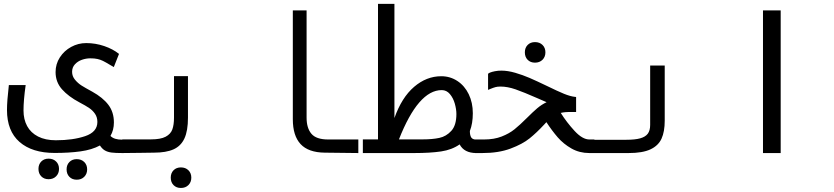

<svg xmlns="http://www.w3.org/2000/svg" viewBox="-20 -778 4240 976"><path d="M15.5 -219Q15.5 -263 25 -345.5H110.5Q99.5 -268.5 99.5 -216.5Q99.5 -171 118 -137Q136.5 -103 173.5 -84Q210.5 -65 264 -65Q351 -65 413 -86Q475 -107 475 -158Q475 -182 463 -199.5Q451 -217 433.2 -229Q415.5 -241 384 -257.5Q327.5 -287.5 295 -324.2Q262.5 -361 262.5 -411.5Q262.5 -452.5 284.2 -486.2Q306 -520 341.8 -539.5Q377.5 -559 418 -559Q465.5 -559 510 -543.8Q554.5 -528.5 585 -504L558.5 -437L540.5 -447.5Q516.5 -462 503.2 -468.5Q490 -475 475.2 -478.2Q460.5 -481.5 439 -481.5Q417.5 -481.5 396.2 -474Q375 -466.5 360.8 -451Q346.5 -435.5 346.5 -413Q346.5 -390.5 361.2 -372.8Q376 -355 394.5 -343.2Q413 -331.5 449 -312Q503 -282 531 -245Q559 -208 559 -155.5Q559 -117 541.5 -87Q551.5 -77 566 -72.5Q580.5 -68 601.5 -68V0Q567 0 547.2 -2.5Q527.5 -5 513.2 -13.2Q499 -21.5 488 -38.5Q447 -16.5 389.2 -8.5Q331.5 -0.5 258 -0.5Q143.5 -0.5 79.5 -56.2Q15.5 -112 15.5 -219ZM175.5 80.5Q175.5 57.5 189.8 43Q204 28.5 227 28.5Q250.5 28.5 265.2 43Q280 57.5 280 80.5Q280 103.5 265.2 118.2Q250.5 133 227 133Q204 133 189.8 118.5Q175.5 104 175.5 80.5ZM318.5 83Q318.5 60 332.8 45.5Q347 31 370 31Q393.5 31 408.2 45.5Q423 60 423 83Q423 106 408.2 120.8Q393.5 135.5 370 135.5Q347 135.5 332.8 121Q318.5 106.5 318.5 83Z M601.5 -69.5H747.5Q796.5 -69.5 822 -83Q847.5 -96.5 856 -120Q864.5 -143.5 864.5 -180V-391H935.5V-180Q935.5 -113 917.5 -74.2Q899.5 -35.5 862 -18.8Q824.5 -2 762.5 -2L693.5 -1L601.5 0ZM848 125Q848 102 862.2 87.5Q876.5 73 899.5 73Q923 73 937.8 87.5Q952.5 102 952.5 125Q952.5 148 937.8 162.8Q923 177.5 899.5 177.5Q876.5 177.5 862.2 163Q848 148.5 848 125Z M1468.5 -172V-725H1538.5V-180Q1538.5 -127 1563 -98Q1587.5 -69 1648 -69H1801.5V0L1630.5 -2Q1547.5 -3 1508 -45.5Q1468.5 -88 1468.5 -172Z M1824.5 -69.5H1901.5V-758.5H1985V-178Q2022 -282.5 2085 -336.5Q2148 -390.5 2223 -390.5Q2268.5 -390.5 2305.2 -366.2Q2342 -342 2362.8 -299Q2383.5 -256 2383.5 -202.5Q2383.5 -150.5 2368.5 -112Q2368.5 -90 2375.5 -79.2Q2382.5 -68.5 2401.5 -68.5V0Q2339.5 0 2316.5 -44Q2277.5 -16.5 2222.2 -8.2Q2167 0 2086 0H1824.5ZM2130 -69.5Q2178 -69.5 2213.2 -77Q2248.5 -84.5 2274.2 -112.8Q2300 -141 2300 -198.5Q2300 -222.5 2292 -251Q2284 -279.5 2267 -299.8Q2250 -320 2225.5 -320Q2106.5 -320 2008 -69.5H2114.5Z M2395 -69H2440.5Q2491.5 -69 2530 -84Q2568.5 -99 2595.5 -120.8Q2622.5 -142.5 2658.5 -178.5Q2689.5 -209.5 2711 -227.8Q2732.5 -246 2758.5 -258.5L2712.5 -278.5Q2642 -309.5 2600.8 -323.8Q2559.5 -338 2524.5 -338Q2509 -338 2498.8 -335.2Q2488.5 -332.5 2471.5 -325.5L2461 -321V-401.5Q2461 -405 2470.8 -409Q2480.5 -413 2496 -416Q2511.5 -419 2528.5 -419Q2561 -419 2599 -408Q2637 -397 2672.2 -381.8Q2707.5 -366.5 2760.5 -341Q2814.5 -314.5 2847 -301.2Q2879.5 -288 2903.5 -285.5L2908.5 -285V-208.5H2885Q2852 -209.5 2830.5 -204Q2861 -155.5 2901 -112.2Q2941 -69 2976 -69H3001.5V0H2976Q2925.5 0 2884.8 -23.2Q2844 -46.5 2815 -80Q2786 -113.5 2757.5 -157L2745.5 -144Q2708 -103.5 2672 -74.5Q2636 -45.5 2575.5 -22.8Q2515 0 2432 0H2395ZM2648 -512Q2648 -535 2662.2 -549.5Q2676.5 -564 2699.5 -564Q2723 -564 2737.8 -549.5Q2752.5 -535 2752.5 -512Q2752.5 -489 2737.8 -474.2Q2723 -459.5 2699.5 -459.5Q2676.5 -459.5 2662.2 -474Q2648 -488.5 2648 -512Z M3000 -67.5H3164Q3208 -67.5 3234.2 -74.8Q3260.5 -82 3272.8 -98.2Q3285 -114.5 3285 -143V-445H3359V-164.5Q3359 -109 3342.8 -73.2Q3326.5 -37.5 3286.5 -18.8Q3246.5 0 3175.5 0H3000Z M3948.5 -725V0H3858.5V-725Z"/></svg>

Font: JuliaMono
Style: Italic
Weight: 400
Italic angle: -9°
Monospace: yes
Designer: cormullion
Foundry: corm
Version: Version 0.057; ttfautohint (v1.8.4)